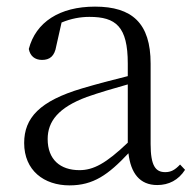

<svg xmlns="http://www.w3.org/2000/svg" viewBox="-20 -546 591 580"><path d="M455 13C490 13 519 -2 539 -33L524 -49C508 -32 496 -26 479 -26C450 -26 435 -45 435 -111V-354C435 -476 379 -526 267 -526C160 -526 88 -479 67 -398C71 -377 85 -365 107 -365C130 -365 145 -376 150 -407L166 -478C195 -490 223 -495 250 -495C330 -495 366 -466 366 -354V-316C321 -305 272 -292 228 -279C100 -241 53 -190 53 -114C53 -31 113 14 190 14C262 14 307 -18 368 -83C375 -23 402 13 455 13ZM366 -115C300 -52 262 -32 220 -32C162 -32 124 -64 124 -126C124 -179 156 -221 242 -253C279 -266 323 -279 366 -291Z"/></svg>

Font: Noto Serif TC Light
Style: Regular
Weight: 300
Designer: Ryoko NISHIZUKA 西塚涼子 (kana & ideographs); Frank Grießhammer (Latin, Greek & Cyrillic); Wenlong ZHANG 张文龙 (bopomofo); San
Foundry: Adobe
Version: Version 2.001;hotconv 1.1.0;makeotfexe 2.6.0